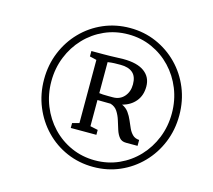

<svg xmlns="http://www.w3.org/2000/svg" viewBox="-117 -1052 1259 1133"><g transform="rotate(15 512.5 -485.0)"><path d="M130 -485.5Q130 -574.5 161.8 -651.5Q193.5 -728.5 249.8 -786.2Q306 -844 381.2 -876.5Q456.5 -909 543 -909Q629.5 -909 704.2 -876.5Q779 -844 835.8 -786.2Q892.5 -728.5 924.2 -651.5Q956 -574.5 956 -485.5Q956 -396.5 924.2 -319.2Q892.5 -242 835.8 -183.8Q779 -125.5 704.2 -93Q629.5 -60.5 543 -60.5Q456.5 -60.5 381.2 -93Q306 -125.5 249.8 -183.8Q193.5 -242 161.8 -319.2Q130 -396.5 130 -485.5ZM174.5 -485.5Q174.5 -406 202.5 -336.2Q230.5 -266.5 280.5 -213.5Q330.5 -160.5 397.8 -130.5Q465 -100.5 543 -100.5Q620.5 -100.5 687.5 -130.5Q754.5 -160.5 804.5 -213.5Q854.5 -266.5 882.5 -336.2Q910.5 -406 910.5 -485.5Q910.5 -565 882.5 -634.8Q854.5 -704.5 804.5 -757.2Q754.5 -810 687.5 -840Q620.5 -870 543 -870Q464.5 -870 397.5 -840Q330.5 -810 280.5 -757.2Q230.5 -704.5 202.5 -634.8Q174.5 -565 174.5 -485.5ZM398.5 -289.5V-675.5L356.5 -685.5V-718.5H429.5Q454.5 -718.5 472.5 -719Q490.5 -719.5 508.5 -720.2Q526.5 -721 551.5 -721.5Q636.5 -721.5 680.2 -689.2Q724 -657 724 -599.5Q724 -545 693.8 -508.8Q663.5 -472.5 613.5 -460Q639.5 -448 654.5 -427Q669.5 -406 679.5 -382.2Q689.5 -358.5 699.2 -337Q709 -315.5 724 -300.8Q739 -286 764.5 -284.5V-248.5H694Q667 -248.5 652.8 -266Q638.5 -283.5 630 -310.2Q621.5 -337 612.8 -365.2Q604 -393.5 589.2 -416.2Q574.5 -439 546.5 -447.5L466 -448.5V-288.5L513 -278.5V-248.5H356.5V-278.5ZM466 -490.5Q473.5 -489 489.5 -488.2Q505.5 -487.5 523 -487.5Q540.5 -487.5 550 -487.5Q592.5 -487.5 618.5 -517Q644.5 -546.5 644.5 -591.5Q644.5 -640 618.5 -662.2Q592.5 -684.5 544.5 -684.5Q524.5 -684.5 506.5 -684Q488.5 -683.5 466 -680Z"/></g></svg>

Font: Merriweather 72pt Light
Style: Italic
Weight: 300
Italic angle: -7.8°
Version: Version 2.101